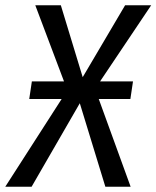

<svg xmlns="http://www.w3.org/2000/svg" viewBox="-54 -709 594 729"><path d="M441 -333H321L442 0H346L249 -317L66 0H-34L180 -333H57L67 -400H189L80 -689H177L260 -416L421 -689H520L326 -400H451Z"/></svg>

Font: Fira Sans Condensed
Style: Italic
Weight: 400
Width: 3
Italic angle: -8°
Designer: bBox Type GmbH & Carrois Corporate GbR & Edenspiekermann AG
Foundry: bBox Type GmbH & Carrois Corporate GbR & Edenspiekermann AG
Version: Version 4.301